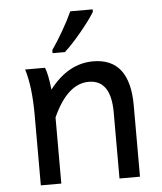

<svg xmlns="http://www.w3.org/2000/svg" viewBox="-53 -797 711 843"><g transform="rotate(-5 302.5 -375.0)"><path d="M529.8 0H439.5V-291Q439.5 -434.6 341.8 -434.6Q247.6 -434.6 183.1 -291.5V0H92.8V-309.1Q92.8 -435.5 68.4 -512.7H156.2Q168.9 -481 175.8 -414.6Q258.3 -522.5 368.7 -522.5Q529.8 -522.5 529.8 -314ZM249 -573.7H194.8V-587.4Q218.3 -620.6 245.4 -667.7Q272.5 -714.8 288.1 -750H386.7V-738.8Q365.2 -703.6 322.8 -652.6Q280.3 -601.6 249 -573.7Z"/></g></svg>

Font: Cadman
Style: Regular
Weight: 400
Designer: Paul James MIller
Foundry: High-Logic / Made with FontCreator
Version: Version 2.114;March 28, 2021;FontCreator 13.0.0.2683 64-bit